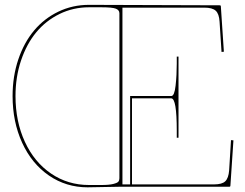

<svg xmlns="http://www.w3.org/2000/svg" viewBox="-20 -782 1025 804"><path d="M352.5 -7.3H404.8Q437 -7.3 454.3 -11.7Q471.7 -16.1 475.8 -21.5Q480 -26.9 480 -35.6V-726.6Q480 -739.7 465.3 -745.6Q450.7 -751.5 404.8 -751.5H352.5Q286.6 -751.5 229.2 -723.4Q171.9 -695.3 131.6 -646.5Q91.3 -597.7 68.1 -528.6Q44.9 -459.5 44.9 -379.9Q44.9 -273.4 84.2 -188.2Q123.5 -103 193.8 -55.2Q264.2 -7.3 352.5 -7.3ZM532.7 -9.8H876Q909.7 -9.8 923.3 -22.9Q937 -36.1 939.5 -68.4L947.3 -195.3L957.5 -194.3L944.8 -4.4Q944.8 0 939.9 0H481Q368.7 2.4 346.7 2.4Q256.8 2.4 184.8 -47.1Q112.8 -96.7 72.8 -184.1Q32.7 -271.5 32.7 -379.9Q32.7 -461.9 56.6 -533Q80.6 -604 122.8 -654.3Q165 -704.6 224.4 -733.2Q283.7 -761.7 352.5 -761.7L899.9 -759.8Q904.8 -759.8 904.8 -755.4L917.5 -565.4L907.7 -564.5L899.4 -691.4Q897.5 -724.1 883.3 -737.1Q869.1 -750 835.9 -750H492.7V-9.8H524.9V-379.9H697.3Q710.4 -379.9 715.3 -423.6Q720.2 -467.3 720.2 -515.1V-544.9H727.5V-205.1H720.2V-234.9Q720.2 -370.1 697.3 -370.1H532.7Z"/></svg>

Font: ZnikomitNo25
Style: Regular
Weight: 100
Designer: gluk
Foundry: gluk
Version: Version 0.56